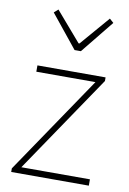

<svg xmlns="http://www.w3.org/2000/svg" viewBox="-84 -786 564 838"><g transform="rotate(10 198.0 -367.0)"><path d="M26 0V-16L320 -450H58V-478H360V-462L66 -28H370V0ZM206 -572 88 -718 106 -734 218 -604H222L334 -734L352 -718L234 -572Z"/></g></svg>

Font: Source Sans 3 Variable
Style: Regular
Weight: 200
Designer: Paul D. Hunt
Foundry: Adobe Systems Incorporated
Version: Version 3.026